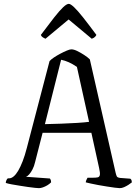

<svg xmlns="http://www.w3.org/2000/svg" viewBox="-20 -976 711 996"><path d="M182 0Q177 0 161.5 -1.5Q146 -3 125.5 -6Q105 -9 83 -12.5Q61 -16 41.5 -19.5Q22 -23 10 -27Q10 -34 13.5 -41.5Q17 -49 21 -51H28Q39 -51 51 -61Q63 -71 74.5 -90.5Q86 -110 97.5 -139.5Q109 -169 119 -208L237 -659Q245 -668 260 -678Q275 -688 293 -697.5Q311 -707 326.5 -713.5Q342 -720 350 -720Q363 -720 380.5 -711.5Q398 -703 416.5 -691Q435 -679 446 -668L580 -79Q583 -67 586 -61Q589 -55 603 -53L656 -49Q658 -47 660.5 -44.5Q663 -42 664 -30Q657 -24 646 -17Q635 -10 623.5 -5Q612 0 601 0Q593 0 575 -2.5Q557 -5 534.5 -8.5Q512 -12 490 -16Q468 -20 450.5 -24Q433 -28 425 -30Q425 -36 428.5 -43Q432 -50 434 -54H460Q478 -54 487 -56Q496 -58 498 -68.5Q500 -79 494 -105L454 -287H201L162 -135Q157 -113 148.5 -97Q140 -81 131.5 -71.5Q123 -62 115 -59L239 -50Q241 -48 243 -43Q245 -38 245 -30Q236 -21 225 -14.5Q214 -8 202.5 -4Q191 0 182 0ZM213 -332Q254 -333 298.5 -334.5Q343 -336 381.5 -338.5Q420 -341 442 -344L379 -629Q357 -644 337 -653Q317 -662 297 -666ZM216 -775Q207 -779 200.5 -783.5Q194 -788 192 -795Q233 -850 261 -885.5Q289 -921 307.5 -938.5Q326 -956 337 -956Q346 -956 364.5 -938.5Q383 -921 411.5 -885Q440 -849 480 -795Q478 -790 472.5 -784.5Q467 -779 456 -775L336 -875Z"/></svg>

Font: Texturina Medium 12pt ExtraLight
Style: Regular
Weight: 250
Version: Version 1.002